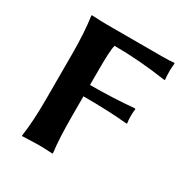

<svg xmlns="http://www.w3.org/2000/svg" viewBox="-153 -770 860 895"><g transform="rotate(30 277.0 -322.5)"><path d="M467.8 -645Q506.8 -645 530.8 -647.9L533.2 -645Q531.2 -617.2 530.8 -609.9Q530.8 -574.7 533.2 -559.1L530.8 -555.2Q383.8 -577.1 250 -577.1Q242.2 -550.3 242.2 -444.8V-361.8Q361.3 -361.8 479 -372.1L481.9 -369.1Q479 -356 479 -332Q479 -308.1 481.9 -293.9L479 -291Q379.9 -300.8 242.2 -300.8V-200.2Q242.2 -71.3 252 0L250 2.9Q206.1 0 171.9 0L86.9 2.9L85.9 0Q98.1 -81.1 98.1 -200.2V-444.8Q98.1 -560.1 85.9 -645L87.9 -647.9Q137.7 -645 171.9 -645Z"/></g></svg>

Font: Linux Biolinum O
Style: Bold
Weight: 700
Designer: Philipp H. Poll
Foundry: Philipp H. Poll
Version: Version 1.3.2